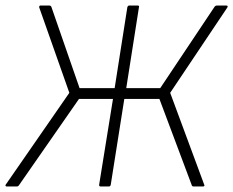

<svg xmlns="http://www.w3.org/2000/svg" viewBox="-20 -675 844 695"><path d="M4 0Q1 0 0 -2.5Q-1 -5 1 -7L231 -339L122 -648Q121 -655 127 -655H158Q164 -655 166 -650L268 -356H395L441 -649Q443 -655 448 -655H478Q485 -655 483 -649L437 -356H560L757 -651Q760 -655 765 -655H799Q802 -655 803.5 -653.5Q805 -652 803 -648L596 -339L719 -7Q721 -4 719.5 -2Q718 0 715 0H681Q675 0 674 -5L557 -317H430L381 -7Q380 0 374 0H344Q338 0 339 -7L389 -317H266L49 -5Q46 0 41 0Z"/></svg>

Font: Sofia Sans Semi Condensed ExtraLight
Style: Italic
Weight: 250
Italic angle: -9°
Version: Version 4.100